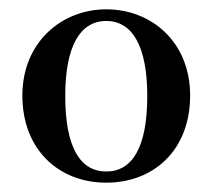

<svg xmlns="http://www.w3.org/2000/svg" viewBox="-20 -853 456 412"><path d="M208 -461C310 -461 388 -531 388 -648C388 -763 305 -833 208 -833C112 -833 28 -762 28 -648C28 -532 106 -461 208 -461ZM208 -485C152 -485 120 -537 120 -647C120 -754 152 -808 208 -808C264 -808 296 -754 296 -647C296 -537 264 -485 208 -485Z"/></svg>

Font: Noto Serif KR
Style: Bold
Weight: 700
Designer: Ryoko NISHIZUKA 西塚涼子 (kana & ideographs); Frank Grießhammer (Latin, Greek & Cyrillic); Wenlong ZHANG 张文龙 (bopomofo); San
Foundry: Adobe
Version: Version 2.001;hotconv 1.1.0;makeotfexe 2.6.0